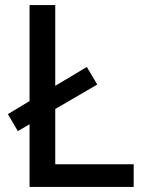

<svg xmlns="http://www.w3.org/2000/svg" viewBox="-20 -734 572 754"><path d="M96 0V-246L50 -219L11 -286L96 -337V-714H197V-397L321 -471L362 -402L197 -306V-89H505V0Z"/></svg>

Font: Noto Sans New Tai Lue Medium
Style: Regular
Weight: 500
Version: Version 2.003